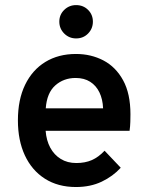

<svg xmlns="http://www.w3.org/2000/svg" viewBox="-20 -740 591 772"><path d="M285.5 12Q213 12 160.5 -21.5Q108 -55 80 -115.2Q52 -175.5 52 -256Q52 -339.5 81 -399.2Q110 -459 162.5 -491Q215 -523 285.5 -523Q346 -523 395.8 -497Q445.5 -471 475 -417.2Q504.5 -363.5 504.5 -280.5Q504.5 -267.5 504 -249.8Q503.5 -232 501 -214H163.5Q166.5 -175 182.2 -146Q198 -117 224.5 -100.8Q251 -84.5 287 -84.5Q322 -84.5 349 -96.2Q376 -108 400.5 -134L465.5 -65.5Q434 -31 388.8 -9.5Q343.5 12 285.5 12ZM164 -304.5H394.5Q393 -341 379.8 -368.5Q366.5 -396 342.5 -411.2Q318.5 -426.5 284 -426.5Q236 -426.5 202.2 -396.5Q168.5 -366.5 164 -304.5ZM286 -585.5Q258 -585.5 238.2 -605.2Q218.5 -625 218.5 -653Q218.5 -681 238.2 -700.2Q258 -719.5 286 -719.5Q315 -719.5 334.2 -700.2Q353.5 -681 353.5 -653Q353.5 -625 334.2 -605.2Q315 -585.5 286 -585.5Z"/></svg>

Font: Overpass SemiBold
Style: Regular
Weight: 600
Designer: Delve Withrington, Dave Bailey, Thomas Jockin
Foundry: Delve Fonts LLC
Version: Version 4.000